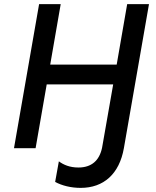

<svg xmlns="http://www.w3.org/2000/svg" viewBox="-20 -720 760 933"><path d="M598 -700 547 -406H224L275 -700H170L48 0H153L207 -310H530L476 -2C463 60 425 94 361 94C319 94 289 81 266 64L248 164C281 182 325 193 372 193C484 193 560 125 582 0L704 -700Z"/></svg>

Font: Fixel Display Medium
Style: Italic
Weight: 500
Italic angle: -10°
Designer: AlfaBravo + MacPaw
Foundry: Kyrylo Tkachov, Marchela Mozhyna, Serhii Makarenko, Maria Weinstein, Zakhar Kryvoshyya
Version: Version 1.210;Glyphs 3.2 (3217)